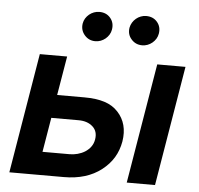

<svg xmlns="http://www.w3.org/2000/svg" viewBox="-53 -815 902 870"><g transform="rotate(5 397.5 -380.0)"><path d="M111.9 -545.5H236.2L206.3 -367.9H330.6Q383.9 -367.9 421.5 -356Q459.2 -344.1 483.7 -317.5Q532.3 -265.3 519.2 -183.9Q512.1 -143.1 492.4 -110.4Q472.7 -77.8 439.3 -51.8Q372.5 0 269.2 0H21ZM555 0 646 -545.5H774.5L683.6 0ZM286.2 -105.5Q304 -105.5 322.1 -110.3Q340.2 -115.1 355.5 -124.6Q370.7 -134.2 381.4 -148.6Q392 -163 395.2 -182.2Q401.3 -219.1 377.8 -240.4Q353.7 -262.4 313.2 -262.4H188.9L162.6 -105.5ZM293.3 -700.6Q295.5 -713.4 302 -724.1Q308.6 -734.7 318.2 -742.7Q327.8 -750.7 339.7 -755.1Q351.6 -759.6 364.3 -759.6Q396 -759.6 414.4 -737.9Q433.2 -715.9 427.9 -684.7Q425.8 -671.9 419.2 -661.2Q412.6 -650.6 403.1 -642.6Q393.5 -634.6 381.6 -630.1Q369.7 -625.7 356.9 -625.7Q327.1 -625.7 307.9 -648.1Q288.7 -670.5 293.3 -700.6ZM506.4 -700.6Q508.9 -713.1 515.4 -723.9Q522 -734.7 531.6 -742.7Q541.2 -750.7 552.9 -755.1Q564.6 -759.6 577.4 -759.6Q609 -759.6 627.5 -737.9Q646.3 -715.9 641 -684.7Q638.8 -671.9 632.3 -661.2Q625.7 -650.6 616.1 -642.6Q606.5 -634.6 594.6 -630.1Q582.7 -625.7 570 -625.7Q539.8 -625.7 520.6 -648.1Q501.4 -669.7 506.4 -700.6Z"/></g></svg>

Font: Inter P Semi Bold
Style: Italic
Weight: 600
Italic angle: 9.39999°
Designer: Rasmus Andersson
Foundry: rsms
Version: Version 3.018;git-588b23468